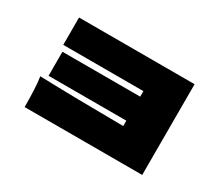

<svg xmlns="http://www.w3.org/2000/svg" viewBox="-104 -828 1208 1052"><g transform="rotate(30 500.0 -302.0)"><path d="M137 -589H868V-15H124Q124 -144 114 -204Q330 -197 644 -195V-229H152V-381H644V-416H137Z"/></g></svg>

Font: Mantou Sans
Style: Regular
Weight: 400
Designer: Mant0u / artakana
Foundry: Mant0u / artakana
Version: Version 1.001;October 22, 2023;FontCreator 14.0.0.2901 64-bi